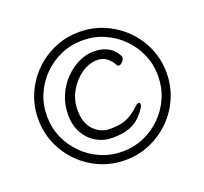

<svg xmlns="http://www.w3.org/2000/svg" viewBox="-118 -814 1016 955"><g transform="rotate(-20 390.0 -336.0)"><path d="M731 -336Q731 -266 704.5 -204.5Q678 -143 631 -96.5Q584 -50 522.5 -23.5Q461 3 391 3Q321 3 259.5 -23.5Q198 -50 151.5 -96.5Q105 -143 78.5 -204.5Q52 -266 52 -336Q52 -406 78.5 -467.5Q105 -529 151.5 -575.5Q198 -622 259.5 -648.5Q321 -675 391 -675Q461 -675 522.5 -648.5Q584 -622 631 -575.5Q678 -529 704.5 -467.5Q731 -406 731 -336ZM686 -336Q686 -397 663 -450Q640 -503 599.5 -543.5Q559 -584 506 -607Q453 -630 392 -630Q331 -630 278 -607Q225 -584 184.5 -543.5Q144 -503 121 -450Q98 -397 98 -336Q98 -275 121 -222Q144 -169 184.5 -128.5Q225 -88 278 -65Q331 -42 392 -42Q453 -42 506 -65Q559 -88 599.5 -128.5Q640 -169 663 -222Q686 -275 686 -336ZM549 -213Q517 -164 475.5 -143.5Q434 -123 369 -123Q323 -123 284.5 -145Q246 -167 222.5 -208Q199 -249 199 -306Q199 -359 218.5 -405Q238 -451 271 -485.5Q304 -520 344 -539.5Q384 -559 425 -559Q461 -559 485.5 -549Q510 -539 524 -525Q538 -511 544.5 -499Q551 -487 551 -484Q551 -472 540.5 -461Q530 -450 521 -450Q515 -450 512 -455Q507 -465 496.5 -478.5Q486 -492 469.5 -502.5Q453 -513 427 -513Q385 -513 344.5 -485.5Q304 -458 277.5 -412Q251 -366 251 -311Q251 -263 268.5 -231.5Q286 -200 313.5 -184.5Q341 -169 369 -169Q428 -169 461 -183.5Q494 -198 528 -230Q540 -242 548 -242Q556 -242 556 -232Q556 -223 549 -213Z"/></g></svg>

Font: Moon Stars Kai T HW Light
Style: Regular
Weight: 300
Designer: GuiWonder
Version: Version 1.101